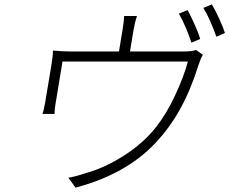

<svg xmlns="http://www.w3.org/2000/svg" viewBox="-20 -819 1043 873"><path d="M172.9 -301.1Q178.6 -315 185 -350.9L213.4 -521Q221.2 -568.2 220.5 -589.1Q269.5 -584.9 304.7 -584.9H521L537.3 -683.9Q543.7 -722.3 544.4 -746.1H602.6Q593 -717.3 587.4 -683.9L571 -584.9H813.9Q855.5 -584.9 871.1 -592L902.3 -570Q892 -552.2 882.5 -523.1Q847.7 -411.6 799.7 -324.4Q751.8 -237.2 684.5 -166.5Q617.2 -95.9 527.3 -46Q437.5 3.9 323.5 34.1L290.8 -11Q321.7 -15.6 370.4 -32Q457 -55.8 545.3 -112.6Q633.5 -169.4 690 -241.8Q737.6 -302.2 777 -387.1Q816.4 -471.9 834.2 -539.1H264.2L233 -350.1Q228 -322.4 228 -301.1ZM793.3 -757.1 833.1 -773.1Q871.8 -699.9 890.3 -642L850.5 -625Q823.9 -703.8 793.3 -757.1ZM904.5 -783 943.2 -799Q958.8 -772.7 976.6 -734.4Q994.3 -696 1002.8 -669L963.8 -652Q933.2 -737.9 904.5 -783Z"/></svg>

Font: Karasuma Gothic
Style: Light Italic
Weight: 300
Italic angle: 9.39998°
Designer: Rasmus Andersson / Ryoko Nishizuka
Foundry: rsms
Version: Version 1.00